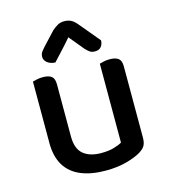

<svg xmlns="http://www.w3.org/2000/svg" viewBox="-107 -781 772 879"><g transform="rotate(-15 279.0 -341.0)"><path d="M69 -175V-260H172V-178Q172 -120 202.5 -94.5Q233 -69 287 -69Q323 -69 348 -76.5Q373 -84 386 -92V-260H489V-88Q489 -66 482 -52Q475 -38 454 -25Q429 -10 386 2Q343 14 286 14Q219 14 170 -6Q121 -26 95 -68Q69 -110 69 -175ZM489 -210H386V-466Q393 -468 406 -471Q419 -474 433 -474Q462 -474 475.5 -463.5Q489 -453 489 -426ZM172 -210H69V-466Q76 -468 89 -471Q102 -474 117 -474Q145 -474 158.5 -463.5Q172 -453 172 -426ZM336 -550 278 -620Q254 -592 233 -569.5Q212 -547 191 -524Q168 -525 153.5 -536.5Q139 -548 139 -564Q139 -578 146.5 -588Q154 -598 166 -611L220 -669Q235 -682 248 -689Q261 -696 278 -696Q297 -696 310.5 -689Q324 -682 338 -665L419 -568Q419 -551 409.5 -538.5Q400 -526 379 -526Q365 -526 355.5 -532.5Q346 -539 336 -550Z"/></g></svg>

Font: Baloo Bhaijaan 2 Medium
Style: Regular
Weight: 500
Designer: Sanskriti Dholi, Noopur Datye and Ek Type
Foundry: Ek Type
Version: Version 1.701